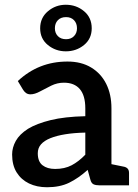

<svg xmlns="http://www.w3.org/2000/svg" viewBox="-20 -780 579 808"><path d="M178 8Q135 8 102 -8Q69 -24 50 -54.5Q31 -85 31 -130Q31 -159 46.5 -187Q62 -215 98 -238Q134 -260 193 -274.5Q252 -289 339 -291V-324Q339 -378 316 -405Q293 -432 249 -432Q221 -432 195.5 -419.5Q170 -407 148 -395Q126 -383 108 -383Q97 -383 89 -389Q81 -395 76 -404L55 -439Q99 -480 151 -500.5Q203 -521 264 -521Q322 -521 363.5 -496Q405 -471 427 -427Q449 -383 449 -324V0H399Q383 0 373.5 -4.5Q364 -9 360 -25L349 -65Q310 -30 271 -11Q232 8 178 8ZM212 -69Q252 -69 281.5 -84.5Q311 -100 339 -129V-222Q292 -221 255 -215Q218 -209 192 -198.5Q166 -188 152.5 -172.5Q139 -157 139 -135Q139 -100 159 -84.5Q179 -69 212 -69ZM423 0 435 -92 499 -79Q511 -77 517 -70.5Q523 -64 523 -52V0ZM257 -564Q214 -564 181.5 -590.5Q149 -617 149 -661Q149 -705 181.5 -732.5Q214 -760 257 -760Q301 -760 333.5 -733Q366 -706 366 -661Q366 -617 333.5 -590.5Q301 -564 257 -564ZM258 -615Q279 -615 291.5 -628Q304 -641 304 -661Q304 -682 291.5 -695Q279 -708 258 -708Q236 -708 223.5 -695Q211 -682 211 -661Q211 -641 223.5 -628Q236 -615 258 -615Z"/></svg>

Font: Aleo SemiBold
Style: Regular
Weight: 600
Designer: Alessio Laiso
Foundry: Alessio Laiso
Version: Version 2.001;gftools[0.9.29]